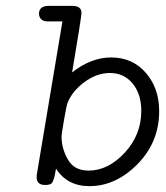

<svg xmlns="http://www.w3.org/2000/svg" viewBox="-20 -631 565 655"><path d="M105 -26Q105 -34 106 -38L193 -558H142Q128 -558 120.5 -565.5Q113 -573 113 -584Q113 -611 147 -611H226Q258 -611 258 -587Q258 -574 226 -384Q291 -435 359 -435Q432 -435 477.5 -382.5Q523 -330 523 -252Q523 -146 449 -71Q375 4 285 4Q209 4 171 -56Q170 -50 168 -39Q166 -28 164.5 -23Q163 -18 160 -11.5Q157 -5 151 -2.5Q145 0 136 0H134Q105 0 105 -26ZM190 -164Q190 -125 211.5 -87Q233 -49 282 -49Q349 -49 405.5 -110Q462 -171 462 -253Q462 -310 432.5 -346Q403 -382 355 -382Q310 -382 268 -351Q226 -320 210 -279Q207 -271 198.5 -222.5Q190 -174 190 -164Z"/></svg>

Font: CMU Typewriter Text
Style: LightOblique
Weight: 200
Italic angle: -9.46001°
Version: Version 0.7.0